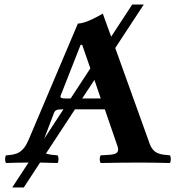

<svg xmlns="http://www.w3.org/2000/svg" viewBox="-20 -718 774 848"><path d="M311 -235H443L499 -72C511 -36 482 -35 444 -33C438 -33 431 -32 425 -32C419 -26 419 -4 425 2C462 1 557 0 596 0C637 0 693 1 730 2C736 -4 736 -26 730 -32C691 -36 658 -35 640 -86L489 -506L615 -698H564L471 -556L434 -658C419 -649 359 -614 324 -614L107 -102C81 -40 51 -35 7 -32C1 -26 1 -4 7 2C44 1 62 0 101 0H106L34 110H85L157 0C185 1 212 1 234 2C240 -4 240 -26 234 -32C217 -33 197 -35 183 -40ZM379 -416 292 -283H273C251 -283 244 -286 248 -296L336 -520H343ZM397 -365 425 -283H343ZM175 -105 218 -218C223 -231 229 -235 253 -235H260Z"/></svg>

Font: Libertinus Serif
Style: Bold
Weight: 700
Designer: Philipp H. Poll, Khaled Hosny
Foundry: Caleb Maclennan
Version: Version 7.050;RELEASE